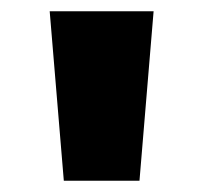

<svg xmlns="http://www.w3.org/2000/svg" viewBox="-20 -790 360 340"><path d="M93 -470 68 -770H252L227 -470Z"/></svg>

Font: M PLUS 2 ExtraBold
Style: Regular
Weight: 800
Version: Version 1.001